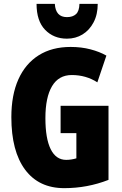

<svg xmlns="http://www.w3.org/2000/svg" viewBox="-20 -968 633 998"><path d="M295 -418H544V-33Q434 10 314 10Q182 10 110.5 -86Q39 -182 39 -359Q39 -474 75.5 -555.5Q112 -637 181 -680.5Q250 -724 347 -724Q403 -724 450.5 -711.5Q498 -699 533 -679L486 -540Q427 -578 353 -578Q285 -578 250.5 -520Q216 -462 216 -354Q216 -248 243.5 -192.5Q271 -137 324 -137Q350 -137 377 -145V-276H295ZM488 -948Q488 -893 466.5 -852Q445 -811 409 -789Q373 -767 328 -767Q259 -767 214.5 -813Q170 -859 170 -948H265Q269 -879 328 -879Q358 -879 375 -894.5Q392 -910 393 -948Z"/></svg>

Font: Noto Sans Lao UI ExtCond Blk
Style: Regular
Weight: 900
Width: 2
Designer: Monotype Design Team
Foundry: Monotype Imaging Inc.
Version: Version 2.000; ttfautohint (v1.8.4.7-5d5b)